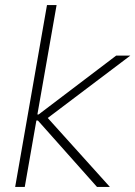

<svg xmlns="http://www.w3.org/2000/svg" viewBox="-20 -740 536 760"><path d="M78 0 124 -263H130L364 0H415L169 -273L496 -520H440L133 -287H128L204 -720H166L40 0Z"/></svg>

Font: Fixel Text 20240404 ExtraLight
Style: Italic
Weight: 200
Width: 4
Italic angle: -10°
Designer: AlfaBravo + MacPaw
Foundry: Kyrylo Tkachov, Marchela Mozhyna, Serhii Makarenko, Maria Weinstein, Zakhar Kryvoshyya
Version: Version 1.211;Glyphs 3.2 (3225)